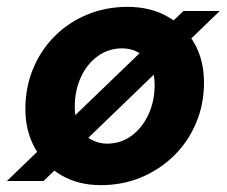

<svg xmlns="http://www.w3.org/2000/svg" viewBox="-38 -528 661 560"><path d="M-18 0 497 -496H603L89 0ZM256 12Q190 12 140.5 -17Q91 -46 63.5 -96.5Q36 -147 36 -210Q36 -273 58.5 -327.5Q81 -382 121.5 -422.5Q162 -463 216.5 -485.5Q271 -508 334 -508Q400 -508 450 -480Q500 -452 528.5 -402.5Q557 -353 557 -287Q557 -224 534 -169.5Q511 -115 470 -74.5Q429 -34 374.5 -11Q320 12 256 12ZM274 -109Q314 -109 345 -131.5Q376 -154 394.5 -193Q413 -232 413 -281Q413 -315 400.5 -338.5Q388 -362 366.5 -374.5Q345 -387 318 -387Q279 -387 247.5 -364.5Q216 -342 198 -303Q180 -264 180 -215Q180 -182 192.5 -158Q205 -134 227 -121.5Q249 -109 274 -109Z"/></svg>

Font: DM Sans 24pt ExtraBold
Style: Italic
Weight: 800
Italic angle: -10°
Designer: Colophon Foundry, Jonny Pinhorn
Foundry: Colophon Foundry
Version: Version 4.004;gftools[0.9.30]